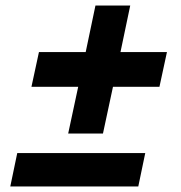

<svg xmlns="http://www.w3.org/2000/svg" viewBox="-20 -670 650 690"><path d="M225 -190 261 -358H93L120 -483H288L323 -650H448L413 -483H580L553 -358H386L350 -190ZM17 0 42 -120H502L477 0Z"/></svg>

Font: Plus Jakarta Display
Style: Bold Italic
Weight: 700
Italic angle: -12°
Designer: Gumpita Rahayu
Foundry: Tokotype Studio
Version: Version 1.000;hotconv 1.0.109;makeotfexe 2.5.65596